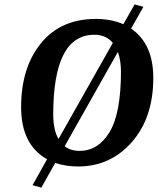

<svg xmlns="http://www.w3.org/2000/svg" viewBox="-20 -746 717 873"><path d="M677 -392Q677 -211 579.5 -100Q482 11 335 11Q281 11 231 -5L168 107L128 96L194 -22Q76 -88 76 -259Q76 -438 166 -549Q256 -660 416 -660Q485 -660 541 -636L592 -726L632 -715L576 -616Q677 -547 677 -392ZM222 -225Q222 -156 246 -114L493 -551Q462 -588 409 -588Q222 -588 222 -225ZM530 -421Q530 -470 516 -510L274 -81Q301 -60 342 -60Q427 -60 478.5 -146Q530 -232 530 -421Z"/></svg>

Font: Arsenal
Style: Bold Italic
Weight: 700
Italic angle: -9.10001°
Designer: Andrij Shevchenko
Foundry: Stairsfor
Version: Version 2.001;PS 002.001;hotconv 1.0.88;makeotf.lib2.5.64775